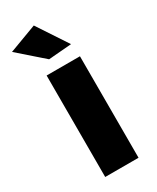

<svg xmlns="http://www.w3.org/2000/svg" viewBox="-214 -827 724 885"><g transform="rotate(-30 148.5 -384.5)"><path d="M67.9 -540.1H245.3V0H67.9ZM131.9 -769.3 237.7 -609.1 115.3 -599.1 -15.9 -714Z"/></g></svg>

Font: Alexandria
Style: Regular
Weight: 400
Designer: Mohamed Gaber
Foundry: Kief Type Foundry
Version: Version 5.100